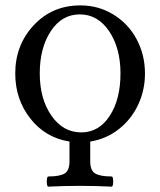

<svg xmlns="http://www.w3.org/2000/svg" viewBox="-20 -696 600 719"><path d="M161.1 2.9Q155.3 2.9 155.3 -16.1Q155.3 -35.2 161.1 -35.2Q204.1 -35.2 222.2 -46.4Q240.2 -57.6 240.2 -91.8V-166Q149.9 -180.2 93.5 -252.2Q37.1 -324.2 37.1 -420.9Q37.1 -527.3 106.4 -601.6Q175.8 -675.8 280.8 -675.8Q349.1 -675.8 405 -641.4Q460.9 -606.9 491.9 -548.6Q522.9 -490.2 522.9 -420.9Q522.9 -357.9 497.1 -303.2Q471.2 -248.5 424.3 -211.9Q377.4 -175.3 317.9 -166V-91.8Q317.9 -57.6 336.4 -46.4Q355 -35.2 397.9 -35.2Q403.8 -35.2 403.8 -16.1Q403.8 2.9 397.9 2.9Q337.9 0 279.8 0Q219.7 0 161.1 2.9ZM284.2 -200.2Q350.6 -200.2 390.9 -262.2Q431.2 -324.2 431.2 -420.9Q431.2 -516.1 388.7 -579.1Q346.2 -642.1 278.8 -642.1Q211.4 -642.1 170.2 -579.3Q128.9 -516.6 128.9 -420.9Q128.9 -325.7 172.6 -262.9Q216.3 -200.2 284.2 -200.2Z"/></svg>

Font: Junicode SmCond
Style: Regular
Weight: 400
Width: 4
Designer: Peter S. Baker
Version: Version 2.206